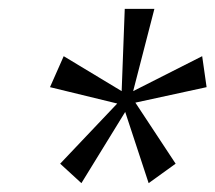

<svg xmlns="http://www.w3.org/2000/svg" viewBox="-20 -724 487 434"><path d="M255 -518 262 -704H329L281 -518L437 -597L447 -527L286 -492L377 -354L316 -310L263 -471L164 -310L116 -354L245 -490L93 -527L124 -597Z"/></svg>

Font: Arsenal SC
Style: Italic
Weight: 400
Italic angle: -9.10001°
Designer: Andrij Shevchenko
Foundry: Stairsfor
Version: Version 2.001; ttfautohint (v1.8.4.7-5d5b)